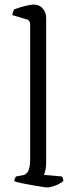

<svg xmlns="http://www.w3.org/2000/svg" viewBox="-20 -820 323 840"><path d="M188 0Q181 0 162 -3Q143 -6 119.5 -10Q96 -14 75 -18.5Q54 -23 43 -27Q43 -35 46 -41Q49 -47 51 -48L78 -53Q95 -55 103.5 -71.5Q112 -88 112 -126V-713Q112 -721 108.5 -727Q105 -733 94 -736L34 -754Q35 -763 37.5 -769.5Q40 -776 42 -779Q52 -783 68.5 -788Q85 -793 102 -796.5Q119 -800 127 -800Q152 -800 167 -783Q182 -766 182 -740V-110Q182 -89 178.5 -74.5Q175 -60 172 -55L251 -48Q253 -45 255 -40Q257 -35 257 -28Q251 -22 238.5 -15.5Q226 -9 211.5 -4.5Q197 0 188 0Z"/></svg>

Font: Texturina 12pt ExtraLight
Style: Regular
Weight: 250
Designer: Guillermo Torres Carreño
Foundry: Omnibus-Type
Version: Version 1.002